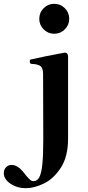

<svg xmlns="http://www.w3.org/2000/svg" viewBox="-137 -771 461 1007"><path d="M69 -672Q69 -705 92 -728Q115 -751 147 -751Q180 -751 203 -728Q226 -705 226 -672Q226 -640 203 -617Q180 -594 147 -594Q115 -594 92 -617Q69 -640 69 -672ZM-117 137Q-117 118 -105 106Q-93 94 -76 94Q-54 94 -32 113Q-20 123 0 150Q14 166 21.5 172.5Q29 179 39 179Q58 179 69 159Q80 139 85 91Q90 43 90 -42L89 -381Q89 -414 75 -424.5Q61 -435 28 -436Q19 -436 19 -451Q19 -458 25 -459Q49 -465 98.5 -475Q148 -485 197 -494L203 -495Q211 -495 215.5 -489.5Q220 -484 220 -475V-44Q220 50 182.5 108Q145 166 94 191Q43 216 -1 216Q-47 216 -82 192.5Q-117 169 -117 137Z"/></svg>

Font: Shippori Mincho B1 ExtraBold
Style: Regular
Weight: 800
Designer: FONTDASU
Foundry: FONTDASU / Google Inc. / but / Adobe
Version: Version 3.110; ttfautohint (v1.8.3)